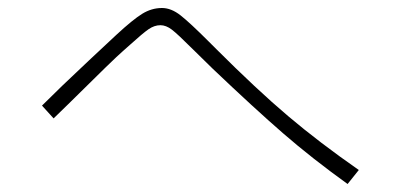

<svg xmlns="http://www.w3.org/2000/svg" viewBox="-20 -531 1002 480"><path d="M136 -317Q201 -379 271 -444Q312 -482 335.5 -496.5Q359 -511 385 -511Q408 -511 431.5 -492.5Q455 -474 502 -427L518 -411Q622 -307 700 -241Q778 -175 877 -106L849 -71Q760 -135 688 -197.5Q616 -260 512 -359L462 -408Q424 -446 409.5 -457Q395 -468 381 -468Q366 -468 351.5 -458Q337 -448 305 -419L287 -403Q267 -386 151 -271L114 -235L85 -267Z"/></svg>

Font: Gmarket Sans TTF Light
Style: Regular
Weight: 300
Designer: Creative Director : Sungho Lee; Art Director : Kiwoong Choi; Project Manager : Sori Yang, Jongwook Yoon; Font Designer :
Foundry: Sandoll Inc.
Version: Version 1.000;hotconv 1.0.109;makeotfexe 2.5.65596